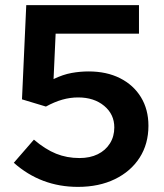

<svg xmlns="http://www.w3.org/2000/svg" viewBox="-20 -720 643 751"><path d="M284.8 11Q140.4 11 34 -83.3L112.6 -173.8Q157.2 -135.8 199.5 -118.8Q241.7 -101.8 290.9 -101.8Q332 -101.8 362.3 -116.7Q392.7 -131.6 409.9 -158.9Q427.1 -186.1 427.1 -221.6Q427.1 -272.9 387.5 -305.9Q347.8 -338.9 285.8 -338.9Q254.6 -338.9 223.7 -330.2Q192.8 -321.4 159.6 -303.2L66 -331.4L82.7 -700H523.6V-588.4H197.6L189.5 -410.7Q226.6 -428.6 260.1 -434.6Q293.5 -440.6 326.6 -440.6Q397.1 -440.6 449.6 -414.1Q502.1 -387.6 531.4 -339.7Q560.6 -291.7 560.6 -228.1Q560.6 -157 526.1 -103.2Q491.5 -49.4 429.3 -19.2Q367.2 11 284.8 11Z"/></svg>

Font: Red Hat Display
Style: Regular
Weight: 300
Designer: Pentagram, MCKL
Foundry: Pentagram, MCKL
Version: Version 1.023